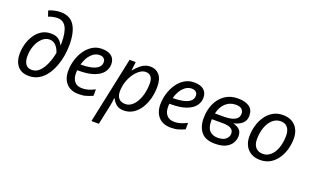

<svg xmlns="http://www.w3.org/2000/svg" viewBox="-100 -1320 3448 2111"><g transform="rotate(20 1623.5 -265.0)"><path d="M225 10Q138 10 93 -43.5Q48 -97 48 -185Q48 -242 64 -300Q80 -358 111.5 -406.5Q143 -455 189.5 -484Q236 -513 297 -513Q356 -513 388.5 -488Q421 -463 437 -428H440Q441 -436 441 -443.5Q441 -451 441 -456Q441 -579 408 -638Q375 -697 307 -697Q282 -697 253.5 -691Q225 -685 202 -675L180 -740Q204 -752 243 -761Q282 -770 318 -770Q428 -770 479 -691Q530 -612 530 -462Q530 -401 519 -335.5Q508 -270 484.5 -208.5Q461 -147 425 -97.5Q389 -48 339 -19Q289 10 225 10ZM234 -64Q284 -64 322 -102Q360 -140 386 -201.5Q412 -263 425 -332Q411 -380 381 -412.5Q351 -445 305 -445Q260 -445 221.5 -410Q183 -375 160 -316.5Q137 -258 137 -186Q137 -134 159.5 -99Q182 -64 234 -64Z M808 10Q715 10 664.5 -44.5Q614 -99 614 -192Q614 -256 632.5 -318.5Q651 -381 686 -432.5Q721 -484 770.5 -515Q820 -546 882 -546Q958 -546 996.5 -513Q1035 -480 1035 -421Q1035 -369 1002.5 -326Q970 -283 901 -257.5Q832 -232 722 -232H705Q704 -223 703.5 -213Q703 -203 703 -195Q703 -134 733 -98.5Q763 -63 824 -63Q862 -63 896 -74Q930 -85 970 -104V-29Q932 -12 895.5 -1Q859 10 808 10ZM718 -303H725Q785 -303 836 -313.5Q887 -324 918 -348.5Q949 -373 949 -414Q949 -440 931.5 -456.5Q914 -473 877 -473Q829 -473 784.5 -428.5Q740 -384 718 -303Z M1043 240 1207 -536H1279L1267 -436H1271Q1306 -480 1350 -512.5Q1394 -545 1450 -545Q1515 -545 1555 -499Q1595 -453 1595 -362Q1595 -289 1577 -222Q1559 -155 1525 -102.5Q1491 -50 1442.5 -20Q1394 10 1334 10Q1280 10 1247 -17.5Q1214 -45 1197 -82H1192Q1191 -66 1187 -37.5Q1183 -9 1179 9L1130 240ZM1327 -63Q1367 -63 1400 -88.5Q1433 -114 1456.5 -157Q1480 -200 1492.5 -254Q1505 -308 1505 -364Q1505 -472 1420 -472Q1387 -472 1352.5 -447.5Q1318 -423 1289 -381Q1260 -339 1242.5 -285Q1225 -231 1225 -171Q1225 -123 1250 -93Q1275 -63 1327 -63Z M1886 10Q1793 10 1742.5 -44.5Q1692 -99 1692 -192Q1692 -256 1710.5 -318.5Q1729 -381 1764 -432.5Q1799 -484 1848.5 -515Q1898 -546 1960 -546Q2036 -546 2074.5 -513Q2113 -480 2113 -421Q2113 -369 2080.5 -326Q2048 -283 1979 -257.5Q1910 -232 1800 -232H1783Q1782 -223 1781.5 -213Q1781 -203 1781 -195Q1781 -134 1811 -98.5Q1841 -63 1902 -63Q1940 -63 1974 -74Q2008 -85 2048 -104V-29Q2010 -12 1973.5 -1Q1937 10 1886 10ZM1796 -303H1803Q1863 -303 1914 -313.5Q1965 -324 1996 -348.5Q2027 -373 2027 -414Q2027 -440 2009.5 -456.5Q1992 -473 1955 -473Q1907 -473 1862.5 -428.5Q1818 -384 1796 -303Z M2402 10Q2292 10 2241.5 -50.5Q2191 -111 2191 -211Q2191 -305 2224.5 -380.5Q2258 -456 2321.5 -500.5Q2385 -545 2475 -545Q2561 -545 2608 -511Q2655 -477 2655 -409Q2655 -350 2617 -317Q2579 -284 2520 -271V-269Q2564 -258 2592 -232.5Q2620 -207 2620 -155Q2620 -118 2599.5 -79.5Q2579 -41 2531 -15.5Q2483 10 2402 10ZM2290 -303H2399Q2443 -303 2481.5 -312Q2520 -321 2543.5 -342.5Q2567 -364 2567 -400Q2567 -430 2546 -451Q2525 -472 2476 -472Q2406 -472 2357.5 -428Q2309 -384 2290 -303ZM2408 -62Q2474 -62 2504.5 -90.5Q2535 -119 2535 -156Q2535 -194 2504 -213Q2473 -232 2406 -232H2280V-208Q2280 -131 2315 -96.5Q2350 -62 2408 -62Z M2932 8Q2839 8 2785.5 -47.5Q2732 -103 2732 -198Q2732 -260 2749 -321Q2766 -382 2799.5 -432Q2833 -482 2883.5 -512.5Q2934 -543 3000 -543Q3094 -543 3147 -487.5Q3200 -432 3200 -336Q3200 -275 3183 -214Q3166 -153 3132.5 -103Q3099 -53 3049 -22.5Q2999 8 2932 8ZM2937 -65Q2985 -65 3024 -98.5Q3063 -132 3086.5 -195Q3110 -258 3110 -346Q3110 -376 3099.5 -404.5Q3089 -433 3065 -451.5Q3041 -470 3001 -470Q2946 -470 2905.5 -432.5Q2865 -395 2843 -332.5Q2821 -270 2821 -195Q2821 -133 2851.5 -99Q2882 -65 2937 -65Z"/></g></svg>

Font: Manna Sans
Style: Italic
Weight: 400
Italic angle: -12°
Designer: Monotype Design Team
Foundry: Monotype Imaging Inc.
Version: Version 2.001.1; ttfautohint (v1.8.2)